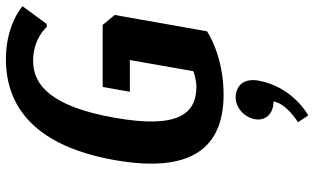

<svg xmlns="http://www.w3.org/2000/svg" viewBox="-222 -528 1040 635"><g transform="rotate(-90 297.5 -210.0)"><path d="M86 -350C41 -95 128 10 303 10C433 10 512 -45 512 -45L566 -350L533 -390H328L312 -300H417L380 -90C380 -90 354 -80 329 -80C239 -80 189 -140 226 -350C263 -560 334 -620 414 -620C489 -620 526 -575 526 -575H536L595 -655C595 -655 535 -710 420 -710C255 -710 131 -605 86 -350ZM221 115C216 147 237 175 280 175C272 220 211 256 211 256L234 290C234 290 328 240 349 125C357 78 334 50 292 50C260 50 227 78 221 115Z"/></g></svg>

Font: Scada
Style: Bold Italic
Weight: 700
Designer: Jovanny Lemonad
Foundry: Jovanny Lemonad
Version: Version 3.005